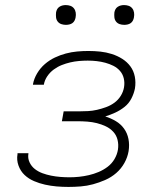

<svg xmlns="http://www.w3.org/2000/svg" viewBox="-20 -729 640 757"><path d="M250 8Q226 8 203 6Q180 4 157.5 -1Q135 -6 114 -15Q93 -24 77 -39Q61 -54 53 -76Q45 -98 49 -121V-125H92V-123Q89 -105 96.5 -89Q104 -73 117.5 -62.5Q131 -52 147.5 -46Q164 -40 181.5 -36.5Q199 -33 217.5 -31.5Q236 -30 254 -30Q273 -30 292 -32Q311 -34 330.5 -38.5Q350 -43 369 -51Q388 -59 404.5 -71.5Q421 -84 431.5 -102Q442 -120 445 -139Q448 -159 443.5 -177.5Q439 -196 426.5 -209.5Q414 -223 397 -231Q380 -239 362 -243.5Q344 -248 324.5 -249.5Q305 -251 285 -251H224L231 -290H292Q310 -290 327.5 -291Q345 -292 362.5 -296Q380 -300 398 -306.5Q416 -313 431 -324Q446 -335 456 -351Q466 -367 469 -385Q472 -403 468 -420Q464 -437 453 -449.5Q442 -462 427 -469.5Q412 -477 395.5 -481.5Q379 -486 361.5 -488Q344 -490 326 -490Q309 -490 291.5 -488.5Q274 -487 257 -483Q240 -479 223.5 -472.5Q207 -466 192 -455Q177 -444 166.5 -428.5Q156 -413 153 -396V-395H110V-397Q114 -419 126.5 -440Q139 -461 157 -476.5Q175 -492 196 -502Q217 -512 239.5 -518Q262 -524 284.5 -526Q307 -528 329 -528Q353 -528 376 -525.5Q399 -523 421 -516Q443 -509 462 -497Q481 -485 494 -467.5Q507 -450 511.5 -427Q516 -404 512 -380Q508 -360 498 -340.5Q488 -321 471 -307.5Q454 -294 434.5 -285Q415 -276 395 -270Q417 -263 436.5 -251.5Q456 -240 469 -222Q482 -204 486.5 -181Q491 -158 487 -133Q483 -109 470.5 -86.5Q458 -64 438.5 -47Q419 -30 395 -19.5Q371 -9 347 -2.5Q323 4 298.5 6Q274 8 250 8ZM470 -631Q460 -631 451.5 -634Q443 -637 437.5 -644Q432 -651 431 -660.5Q430 -670 431 -680Q432 -686 435 -692Q438 -698 444 -702Q450 -706 456.5 -707.5Q463 -709 469 -709Q479 -709 487.5 -706Q496 -703 501.5 -696Q507 -689 508.5 -679.5Q510 -670 508 -660Q507 -654 504 -648Q501 -642 495.5 -638Q490 -634 483 -632.5Q476 -631 470 -631ZM240 -631Q230 -631 221.5 -634Q213 -637 207.5 -644Q202 -651 201 -660.5Q200 -670 201 -680Q202 -686 205 -692Q208 -698 214 -702Q220 -706 226.5 -707.5Q233 -709 239 -709Q249 -709 257.5 -706Q266 -703 271.5 -696Q277 -689 278.5 -679.5Q280 -670 278 -660Q277 -654 274 -648Q271 -642 265.5 -638Q260 -634 253 -632.5Q246 -631 240 -631Z"/></svg>

Font: Iosevka Aile Extralight
Style: Italic
Weight: 200
Italic angle: -9°
Designer: Belleve Invis
Foundry: Belleve Invis
Version: Version 31.1.0; ttfautohint (v1.8.4)